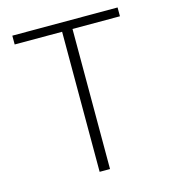

<svg xmlns="http://www.w3.org/2000/svg" viewBox="-101 -740 726 821"><g transform="rotate(-15 262.0 -329.5)"><path d="M239 0V-620H29V-659H495V-620H285V0Z"/></g></svg>

Font: Mada Light
Style: Regular
Weight: 300
Designer: Khaled Hosny
Version: Version 1.5